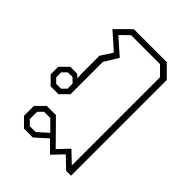

<svg xmlns="http://www.w3.org/2000/svg" viewBox="-233 -682 1079 1079"><g transform="rotate(45 307.0 -142.0)"><path d="M99 223V144L150 93H223L357 229L418 165L486 230V-471L434 -523H204L153 -473L249 -388L198 -305V-48L150 0H88L40 -48V-108L88 -156H142L162 -139L160 -181V-316L205 -385L106 -473L191 -558H453L524 -487V274H485L418 210L357 274L292 209L220 274H150ZM138 -32 164 -58V-98L138 -124H100L74 -98V-58L100 -32ZM210 241 271 186 212 127H163L135 155V213L163 241Z"/></g></svg>

Font: Chakra Petch ExtraLight
Style: Regular
Weight: 275
Designer: Katatrad Aksorn Co.,Ltd.
Foundry: Cadson Demak Co.,Ltd.
Version: Version 1.000; ttfautohint (v1.6)